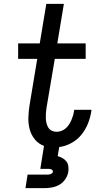

<svg xmlns="http://www.w3.org/2000/svg" viewBox="-20 -755 540 995"><path d="M112 220 123 150H223Q228 150 232.5 149.5Q237 149 241.5 147.5Q246 146 250 143Q254 140 254 135Q255 131 252 127.5Q249 124 245.5 122.5Q242 121 237.5 120.5Q233 120 228 120H189L208 1Q180 -9 161 -32Q142 -55 134 -84.5Q126 -114 127 -145.5Q128 -177 133 -209L173 -450H74V-530H186L220 -735H311L277 -530H424V-450H264L221 -196Q219 -182 218 -169Q217 -156 217.5 -142.5Q218 -129 221 -116.5Q224 -104 230.5 -93.5Q237 -83 248.5 -77.5Q260 -72 273 -72Q286 -72 298 -76.5Q310 -81 320 -89.5Q330 -98 337.5 -109.5Q345 -121 350 -132.5Q355 -144 358.5 -156Q362 -168 364 -181Q364 -182 364 -183.5Q364 -185 365 -186H454Q454 -184 453.5 -181.5Q453 -179 453 -177Q448 -145 435.5 -114Q423 -83 401.5 -56.5Q380 -30 349.5 -13.5Q319 3 287 7L279 54Q292 58 304 64.5Q316 71 324 81.5Q332 92 334 106Q336 120 334 135Q331 154 319.5 172Q308 190 290 201Q272 212 251.5 216Q231 220 212 220Z"/></svg>

Font: Iosevka Curly Medium Oblique
Style: Regular
Weight: 500
Italic angle: -9°
Monospace: yes
Designer: Belleve Invis
Foundry: Belleve Invis
Version: Version 11.1.0; ttfautohint (v1.8.3)